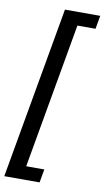

<svg xmlns="http://www.w3.org/2000/svg" viewBox="-104 -787 563 1034"><g transform="rotate(10 177.5 -270.0)"><path d="M-2 200 164 -740H357L344 -667H245L105 127H204L191 200Z"/></g></svg>

Font: Livvic Medium
Style: Italic
Weight: 500
Italic angle: -10°
Designer: Jacques Le Bailly, Baron von Fonthausen
Version: Version 1.001; ttfautohint (v1.8.2)